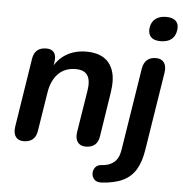

<svg xmlns="http://www.w3.org/2000/svg" viewBox="-60 -778 976 1026"><g transform="rotate(5 428.0 -265.0)"><path d="M88 7Q59 7 45.5 -12.5Q32 -32 37 -66L95 -435Q104 -497 167 -497Q195 -497 208 -480Q221 -463 216 -429L206 -365L202 -390Q227 -443 273.5 -471Q320 -499 383 -499Q437 -499 473.5 -477Q510 -455 525.5 -409.5Q541 -364 530 -293L493 -55Q484 7 421 7Q392 7 378 -12.5Q364 -32 369 -66L405 -291Q414 -346 396.5 -373.5Q379 -401 333 -401Q274 -401 238.5 -364Q203 -327 193 -263L160 -55Q151 7 88 7ZM521 191Q496 192 483.5 178.5Q471 165 470.5 146.5Q470 128 481.5 113.5Q493 99 515 98Q556 96 581.5 74.5Q607 53 614 7L684 -435Q695 -497 755 -497Q784 -497 798 -478Q812 -459 807 -424L741 -7Q731 60 706 102Q681 144 636.5 165.5Q592 187 521 191ZM770 -589Q736 -589 719.5 -605.5Q703 -622 706 -652Q710 -686 732 -703.5Q754 -721 791 -721Q825 -721 842 -704.5Q859 -688 855 -658Q851 -624 829.5 -606.5Q808 -589 770 -589Z"/></g></svg>

Font: Nunito Variable Extra Light
Style: Italic
Weight: 200
Italic angle: -9°
Designer: Vernon Adams
Foundry: Vernon Adams
Version: Version 3.602